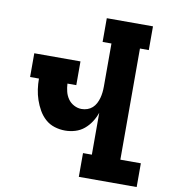

<svg xmlns="http://www.w3.org/2000/svg" viewBox="-82 -806 775 876"><g transform="rotate(10 305.0 -367.5)"><path d="M342 0V-110H383V-304Q375 -281 362 -261Q349 -241 331 -226Q313 -211 290 -204Q267 -197 243 -197Q218 -197 194 -204.5Q170 -212 151.5 -228.5Q133 -245 120.5 -267Q108 -289 100 -312.5Q92 -336 88.5 -360.5Q85 -385 85 -410H44V-520H258V-410H217Q218 -391 222.5 -373Q227 -355 237.5 -340Q248 -325 265 -316Q282 -307 300 -307Q314 -307 327 -311.5Q340 -316 350 -325Q360 -334 366.5 -346.5Q373 -359 376.5 -372Q380 -385 381.5 -398.5Q383 -412 383 -426V-625H342V-735H556V-625H515V-110H610V0Z"/></g></svg>

Font: Iosevka HT Extrabold Extended
Style: Regular
Weight: 800
Width: 7
Monospace: yes
Designer: Belleve Invis
Foundry: Belleve Invis
Version: Version 32.3.0; ttfautohint (v1.8.4)